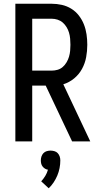

<svg xmlns="http://www.w3.org/2000/svg" viewBox="-20 -755 540 1025"><path d="M462 0H365L224 -298H152V0H62V-735H256Q283 -735 310 -729Q337 -723 360.5 -708.5Q384 -694 401 -672Q418 -650 428 -624.5Q438 -599 442 -571.5Q446 -544 446 -516Q446 -483 440 -450Q434 -417 418 -387.5Q402 -358 376 -336.5Q350 -315 318 -305ZM256 -378Q272 -378 287.5 -382.5Q303 -387 315 -397.5Q327 -408 335.5 -422.5Q344 -437 348.5 -452.5Q353 -468 354.5 -484Q356 -500 356 -516Q356 -532 354.5 -548.5Q353 -565 348.5 -580.5Q344 -596 335.5 -610Q327 -624 315 -634.5Q303 -645 287.5 -650Q272 -655 256 -655H152V-378ZM240 250 200 213Q212 200 221.5 184.5Q231 169 236 151Q228 150 220.5 145.5Q213 141 207.5 134Q202 127 200 118.5Q198 110 198 101Q198 90 201.5 80Q205 70 212 62.5Q219 55 229.5 52Q240 49 250 49Q260 49 270.5 52Q281 55 288 62.5Q295 70 298.5 80Q302 90 302 101Q302 122 298 142.5Q294 163 286 182Q278 201 266.5 218.5Q255 236 240 250Z"/></svg>

Font: Iosevka Medium
Style: Regular
Weight: 500
Monospace: yes
Designer: Belleve Invis
Foundry: Belleve Invis
Version: Version 32.5.0; ttfautohint (v1.8.4)